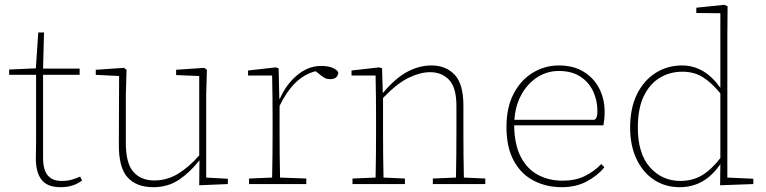

<svg xmlns="http://www.w3.org/2000/svg" viewBox="-20 -765 3184 798"><path d="M232 13Q177 13 153 -17.5Q129 -48 129 -106Q129 -126 129.5 -143.5Q130 -161 130 -180V-454H18V-476L129 -481L139 -630H163L159 -480H311V-454H159V-109Q159 -59 178.5 -36Q198 -13 235 -13Q260 -13 277.5 -18Q295 -23 313 -31L321 -15Q305 -2 282.5 5.5Q260 13 232 13Z M617 13Q547 13 510 -28Q473 -69 474 -166L475 -449L378 -454V-475L495 -483L506 -475L503 -371V-171Q503 -86 534.5 -50.5Q566 -15 621 -15Q674 -15 719.5 -42.5Q765 -70 808 -119V-449L712 -453V-475L829 -483L840 -475L837 -371V-27L927 -22V0L808 5L809 -99Q772 -51 725.5 -19Q679 13 617 13Z M1015 0V-23L1111 -27Q1112 -68 1112.5 -120Q1113 -172 1113 -213V-263Q1113 -314 1112.5 -362Q1112 -410 1111 -451H1011V-472L1126 -485L1138 -481L1141 -354H1143Q1169 -414 1215 -452.5Q1261 -491 1315 -491Q1344 -491 1362.5 -483Q1381 -475 1386 -464Q1384 -436 1352 -436Q1337 -436 1326 -443Q1315 -450 1301 -462L1292 -469Q1201 -447 1142 -325V-213Q1142 -172 1142.5 -120Q1143 -68 1144 -27L1253 -23V0Z M1445 0V-23L1541 -27Q1542 -68 1542.5 -120Q1543 -172 1543 -213V-263Q1543 -314 1542.5 -362Q1542 -410 1541 -451H1441V-472L1556 -485L1568 -481L1571 -378Q1623 -440 1672.5 -466.5Q1722 -493 1773 -493Q1833 -493 1869.5 -454.5Q1906 -416 1906 -327V-213Q1906 -170 1906.5 -119Q1907 -68 1908 -27L1997 -23V0H1779V-23L1875 -27Q1876 -68 1876.5 -119Q1877 -170 1877 -213V-325Q1877 -400 1847 -432.5Q1817 -465 1767 -465Q1727 -465 1679 -442Q1631 -419 1572 -358V-213Q1572 -172 1572.5 -120Q1573 -68 1574 -27L1663 -23V0Z M2303 -470Q2253 -470 2212.5 -443.5Q2172 -417 2147 -371.5Q2122 -326 2118 -267H2449Q2463 -270 2463 -303Q2463 -348 2445 -386Q2427 -424 2391.5 -447Q2356 -470 2303 -470ZM2315 13Q2250 13 2197.5 -14.5Q2145 -42 2115 -97.5Q2085 -153 2085 -238Q2085 -318 2114.5 -375Q2144 -432 2194 -462.5Q2244 -493 2303 -493Q2364 -493 2406.5 -466.5Q2449 -440 2471 -396.5Q2493 -353 2493 -301Q2493 -283 2491.5 -269Q2490 -255 2488 -244H2117Q2118 -165 2144 -114Q2170 -63 2215.5 -38.5Q2261 -14 2318 -14Q2371 -14 2410 -33Q2449 -52 2479 -83L2492 -70Q2464 -35 2419 -11Q2374 13 2315 13Z M2631 -235Q2631 -126 2681.5 -69.5Q2732 -13 2808 -13Q2858 -13 2897 -36Q2936 -59 2974 -108V-377Q2938 -421 2901.5 -444Q2865 -467 2816 -467Q2764 -467 2722 -441.5Q2680 -416 2655.5 -365Q2631 -314 2631 -235ZM2973 5 2974 -83Q2909 13 2805 13Q2745 13 2698.5 -17.5Q2652 -48 2625.5 -104Q2599 -160 2599 -234Q2599 -316 2627.5 -373.5Q2656 -431 2705 -462Q2754 -493 2815 -493Q2908 -493 2974 -400V-710L2874 -711V-733L2990 -745L3004 -739L3003 -609V-27L3111 -22V0Z"/></svg>

Font: Source Serif 4 SmText ExtraLight
Style: Regular
Weight: 200
Designer: Frank Grießhammer
Foundry: Adobe
Version: Version 4.005;hotconv 1.1.0;makeotfexe 2.6.0